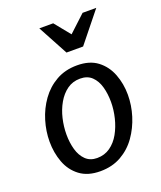

<svg xmlns="http://www.w3.org/2000/svg" viewBox="-138 -821 775 923"><g transform="rotate(-20 249.5 -360.0)"><path d="M216 13Q152 13 111.5 -17.5Q71 -48 52.5 -97.5Q34 -147 34 -204Q34 -257 50 -310Q66 -363 97.5 -407Q129 -451 175.5 -477.5Q222 -504 283 -504Q347 -504 387 -473.5Q427 -443 446 -393.5Q465 -344 465 -288Q465 -234 448.5 -181Q432 -128 401 -84Q370 -40 323.5 -13.5Q277 13 216 13ZM223 -52Q261 -52 290 -72.5Q319 -93 338 -127Q357 -161 367 -202Q377 -243 377 -283Q377 -325 367 -360.5Q357 -396 334.5 -417.5Q312 -439 275 -439Q237 -439 208.5 -418.5Q180 -398 160.5 -364Q141 -330 131.5 -289.5Q122 -249 122 -208Q122 -167 132 -131.5Q142 -96 164.5 -74Q187 -52 223 -52ZM310 -653 395 -732H465L342 -579H257L174 -733H245Z"/></g></svg>

Font: Rosario Medium
Style: Italic
Weight: 500
Italic angle: -8.05°
Version: Version 1.201